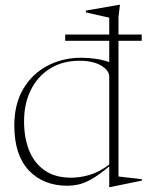

<svg xmlns="http://www.w3.org/2000/svg" viewBox="-20 -762 610 798"><path d="M251 -592.5V-618.5H434V-688.5L337 -710.5V-718L474.5 -742H478.5L472.5 -691.5V-618.5H569V-592.5H472.5V-28.5L570 -17V-11.5L438.5 15.5H434V-70.5Q391 -34.5 360 -17.2Q329 0 305.2 5Q281.5 10 261 10Q160 10 99.8 -53.8Q39.5 -117.5 39.5 -240.5Q39.5 -330 77 -393Q114.5 -456 177.8 -489Q241 -522 318.5 -522Q347.5 -522 378 -517.5Q408.5 -513 434 -504V-592.5ZM434 -443Q434 -469.5 400.2 -489.5Q366.5 -509.5 311 -509.5Q240 -509.5 188.2 -477.2Q136.5 -445 108.2 -388.2Q80 -331.5 80 -258Q80 -189.5 101.2 -136.5Q122.5 -83.5 166 -53.5Q209.5 -23.5 276 -23.5Q312.5 -23.5 352.2 -35Q392 -46.5 434 -78Z"/></svg>

Font: Newsreader Display ExtraLight
Style: Regular
Weight: 275
Designer: Hugues Gentile
Foundry: Production Type
Version: Version 1.001